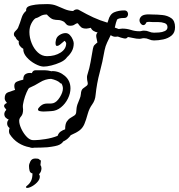

<svg xmlns="http://www.w3.org/2000/svg" viewBox="-80 -683 877 940"><path d="M81 41H78Q71 41 65 38Q36 33 10.5 17Q-15 1 -33 -27Q-36 -33 -36 -41Q-36 -49 -33 -56Q-45 -65 -45 -78Q-45 -86 -42.5 -90.5Q-40 -95 -37 -97Q-46 -101 -52.5 -107.5Q-59 -114 -59 -126Q-59 -129 -57 -134Q-55 -139 -50 -144V-145L-49 -146Q-53 -151 -56.5 -155.5Q-60 -160 -60 -164Q-60 -173 -46 -179Q-50 -184 -53.5 -189.5Q-57 -195 -57 -202Q-57 -225 -41 -231Q-25 -237 -9 -242L-6 -243Q-10 -252 -10 -262Q-10 -278 3 -283.5Q16 -289 34 -293V-295Q34 -315 47 -321.5Q60 -328 76 -325Q81 -339 94 -339H140Q153 -339 173 -334L176 -335Q210 -335 237.5 -311.5Q265 -288 265 -250Q265 -226 252.5 -200.5Q240 -175 218.5 -157.5Q197 -140 171 -139Q167 -139 156 -138Q145 -137 134 -137Q123 -137 114.5 -139Q106 -141 106 -147Q106 -153 117 -163Q126 -171 134 -173.5Q142 -176 149 -176H165Q169 -176 173 -176.5Q177 -177 181 -178Q198 -183 213 -207Q228 -231 228 -250Q228 -262 221 -274Q215 -274 212 -279Q207 -284 195.5 -289Q184 -294 170 -297Q141 -296 115.5 -280Q90 -264 64 -253Q59 -251 50.5 -231.5Q42 -212 36.5 -190.5Q31 -169 32 -158Q32 -155 32.5 -152Q33 -149 33 -147Q33 -124 23.5 -113.5Q14 -103 14 -92Q14 -76 23 -55.5Q32 -35 46 -18.5Q60 -2 74 2Q78 3 81 3Q84 3 88 3H93Q109 3 142 -2Q175 -7 202 -18Q207 -32 217 -39Q227 -46 239 -50V-51Q239 -76 247 -88Q255 -100 265.5 -106Q276 -112 284 -117.5Q292 -123 293 -133Q294 -157 299 -171.5Q304 -186 309.5 -198Q315 -210 316 -223Q317 -242 326 -249.5Q335 -257 343.5 -262.5Q352 -268 349 -280Q346 -291 346 -302Q346 -305 346 -308Q346 -311 347 -314Q359 -352 363.5 -379.5Q368 -407 375 -445Q377 -457 383 -463Q389 -469 393 -472L397 -475Q395 -486 393 -494Q391 -502 391 -508Q391 -517 398 -524Q388 -526 379 -531Q370 -536 365 -546V-547Q359 -546 353.5 -544.5Q348 -543 343 -543Q325 -543 317 -550Q309 -557 301 -569Q293 -569 285.5 -563Q278 -557 264 -557Q252 -557 246 -563Q240 -569 234 -576Q218 -585 205.5 -585Q193 -585 181 -588Q169 -591 152 -609Q151 -611 150.5 -611Q150 -611 149 -612Q130 -612 117.5 -604Q105 -596 93 -593Q82 -585 73 -567Q64 -549 64 -526Q64 -499 75 -471.5Q86 -444 105.5 -426Q125 -408 150 -408Q189 -408 216.5 -425.5Q244 -443 244 -471Q244 -473 241.5 -477Q239 -481 237 -483Q235 -483 228 -476.5Q221 -470 213 -464Q205 -458 199 -458Q192 -458 192 -471Q192 -473 192 -476Q192 -479 193 -482Q195 -501 210.5 -511Q226 -521 241 -521Q253 -521 262 -511.5Q271 -502 276 -490Q281 -478 281 -471Q281 -449 271.5 -432Q262 -415 248 -403L246 -400Q236 -387 215 -377.5Q194 -368 171.5 -362.5Q149 -357 134 -357Q117 -357 92.5 -370Q68 -383 50.5 -403Q33 -423 34 -444Q23 -450 16.5 -459.5Q10 -469 12 -482Q1 -488 -4 -501Q-12 -506 -12 -516Q-12 -524 -4 -531.5Q4 -539 8 -546Q19 -573 25.5 -595Q32 -617 48 -630Q47 -640 52.5 -646.5Q58 -653 76 -657Q94 -661 113.5 -662Q133 -663 151 -663Q178 -663 198 -654.5Q218 -646 237 -638Q256 -630 278 -629Q286 -637 297 -637Q303 -637 307 -634Q346 -612 377.5 -597.5Q409 -583 446 -572Q447 -574 448 -577Q449 -580 450 -583Q458 -614 479.5 -623Q501 -632 528 -632Q538 -632 542.5 -626.5Q547 -621 547 -614Q547 -607 542.5 -601Q538 -595 528 -595Q501 -595 493 -587Q493 -585 491 -581Q487 -571 485.5 -562.5Q484 -554 482 -548L501 -541L519 -543Q541 -543 561 -536.5Q581 -530 602 -530Q609 -530 613.5 -531.5Q618 -533 625 -533Q639 -533 650 -528Q661 -523 674 -523Q683 -523 698.5 -524Q714 -525 727 -531Q740 -537 740 -550Q740 -565 725.5 -570Q711 -575 694 -575Q677 -575 667 -575Q663 -575 659 -575.5Q655 -576 650 -576Q643 -576 637 -574Q631 -560 622 -560Q615 -560 609 -567.5Q603 -575 603 -584Q603 -593 610.5 -601.5Q618 -610 636 -612Q644 -613 652 -612.5Q660 -612 667 -612Q689 -612 714.5 -609.5Q740 -607 758.5 -594Q777 -581 777 -550Q777 -523 760 -509Q743 -495 719 -490Q695 -485 674 -485Q661 -485 649.5 -490.5Q638 -496 625 -496Q618 -496 613.5 -494.5Q609 -493 602 -493Q588 -493 574 -496.5Q560 -500 546 -502Q540 -492 527 -495Q512 -498 497 -504Q494 -504 491 -503.5Q488 -503 485 -503Q473 -503 462 -511Q453 -493 444.5 -475Q436 -457 432 -437Q422 -379 408 -327.5Q394 -276 388 -218Q386 -192 371.5 -172Q357 -152 350 -127Q341 -94 333 -75.5Q325 -57 310.5 -45.5Q296 -34 266 -21Q265 -19 263 -16.5Q261 -14 258 -11Q248 1 229 10Q225 18 211 25.5Q197 33 152 38Q136 39 121 39.5Q106 40 93 40H88ZM54 237Q47 237 47 233Q47 230 56 223Q66 215 72.5 201.5Q79 188 79 166Q68 164 65 153.5Q62 143 62 130Q62 120 69 106.5Q76 93 93 93Q101 93 106 94Q111 95 115 100Q120 100 120 107Q120 111 119 115.5Q118 120 118 125Q123 132 123 141Q123 158 111 170Q115 175 115 182Q115 196 101 210.5Q87 225 69 233Q60 237 54 237Z"/></svg>

Font: RU Serius
Style: Regular
Weight: 400
Designer: Robert E. Leuschke
Foundry: Robert E. Leuschke
Version: Version 1.011; ttfautohint (v1.8.3)